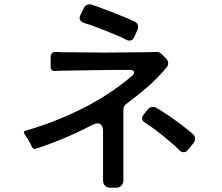

<svg xmlns="http://www.w3.org/2000/svg" viewBox="-20 -835 1040 898"><path d="M573 -648Q568 -651 562 -653.5Q556 -656 549 -660Q516 -674 477 -690Q457 -698 438 -705Q419 -712 401 -719Q393 -721 386 -723.5Q379 -726 372 -728Q359 -733 354.5 -742.5Q350 -752 356 -764L371 -796Q376 -807 387 -812Q398 -817 409 -813Q421 -809 436 -804L510 -776Q530 -768 548.5 -760.5Q567 -753 584 -746Q592 -742 598 -739.5Q604 -737 610 -734Q621 -729 624.5 -718Q628 -707 623 -695L607 -660Q600 -645 585 -645Q579 -645 573 -648ZM462 9V-220Q462 -258 436 -258Q426 -258 410 -250Q282 -183 149 -140Q136 -135 129 -148L123 -162L105 -193Q105 -193 103 -195L95 -207Q86 -221 101 -224Q233 -262 360.5 -325Q488 -388 594 -477Q610 -491 606.5 -500Q603 -509 582 -508H534L430 -507L255 -504L236 -503Q228 -502 222.5 -507.5Q217 -513 217 -521V-569Q217 -580 223.5 -586.5Q230 -593 241 -592L266 -591L470 -589L676 -591L710 -592Q724 -594 736 -582L756 -562Q766 -552 766.5 -540Q767 -528 758 -518Q717 -469 669.5 -428Q622 -387 571 -349Q557 -339 557 -321V9Q557 24 547.5 33.5Q538 43 523 43H496Q481 43 471.5 33.5Q462 24 462 9ZM819 -132Q814 -137 809 -142Q804 -147 798 -153Q771 -176 741 -201Q726 -213 711.5 -224Q697 -235 683 -245Q676 -250 670 -253.5Q664 -257 659 -261Q635 -275 651 -298L670 -322Q680 -335 695 -335Q703 -335 713 -330Q720 -326 727 -321.5Q734 -317 742 -312Q773 -292 802.5 -270.5Q832 -249 861 -226Q867 -221 872.5 -216.5Q878 -212 883 -207Q892 -199 892.5 -187.5Q893 -176 885 -166L859 -134Q850 -123 839 -123Q828 -123 819 -132Z"/></svg>

Font: Higure Gothic Medium
Style: Regular
Weight: 500
Designer: Yoshimichi Ohira
Foundry: Positype
Version: Version 1.000